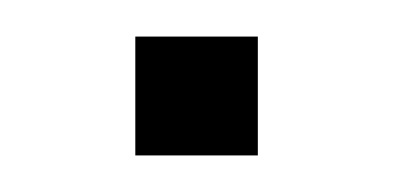

<svg xmlns="http://www.w3.org/2000/svg" viewBox="-20 -252 215 105"><path d="M54 -167V-232H121V-167Z"/></svg>

Font: Rokkitt Light
Style: Regular
Weight: 300
Version: Version 3.103